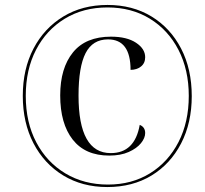

<svg xmlns="http://www.w3.org/2000/svg" viewBox="-20 -745 828 775"><path d="M413 10Q312 10 235 -37Q158 -84 115 -167Q72 -250 72 -358Q72 -466 115 -548.5Q158 -631 235 -678Q312 -725 414 -725Q515 -725 591.5 -678.5Q668 -632 711 -549Q754 -466 754 -357Q754 -249 711 -166Q668 -83 591.5 -36.5Q515 10 413 10ZM416 0Q512 0 585.5 -45.5Q659 -91 700.5 -171.5Q742 -252 742 -358Q742 -463 700.5 -543.5Q659 -624 585 -669.5Q511 -715 414 -715Q316 -715 241.5 -669.5Q167 -624 125.5 -544Q84 -464 84 -358Q84 -251 126.5 -170.5Q169 -90 244 -45Q319 0 416 0ZM421 -117Q324 -117 273.5 -181.5Q223 -246 223 -360Q223 -470 274.5 -533.5Q326 -597 428 -597Q492 -597 529 -572.5Q566 -548 566 -514Q566 -490 549 -476.5Q532 -463 507 -463Q507 -586 416 -586Q354 -586 325.5 -530.5Q297 -475 297 -359Q297 -127 427 -127Q524 -127 544 -241Q566 -232 566 -208Q566 -188 549 -167Q532 -146 499.5 -131.5Q467 -117 421 -117Z"/></svg>

Font: Noto Serif Display SemiCondensed
Style: Bold Italic
Weight: 700
Width: 4
Italic angle: -12°
Designer: Monotype Design Team
Foundry: Monotype Imaging Inc.
Version: Version 2.009